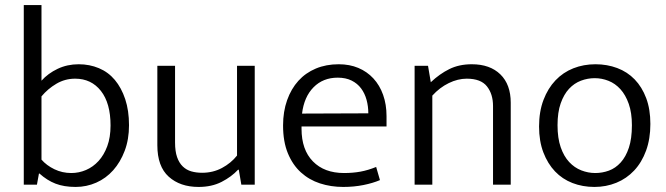

<svg xmlns="http://www.w3.org/2000/svg" viewBox="-20 -730 2631 759"><path d="M490 -235Q490 -179 473 -134Q456 -89 427.5 -57Q399 -25 360.5 -8Q322 9 279 9Q233 9 199.5 -4Q166 -17 136 -44H134L126 0H74V-710H144V-411Q170 -440 208 -458Q246 -476 291 -476Q334 -476 371 -460.5Q408 -445 434 -414Q460 -383 475 -338Q490 -293 490 -235ZM417 -234Q417 -322 379 -370.5Q341 -419 277 -419Q237 -419 203 -399Q169 -379 144 -349V-99Q164 -76 195 -61Q226 -46 262 -46Q292 -46 320 -58Q348 -70 369.5 -93.5Q391 -117 404 -152Q417 -187 417 -234Z M917 -470H987V0H934L924 -59H921Q895 -31 856 -11Q817 9 765 9Q692 9 647 -31.5Q602 -72 602 -156V-470H672V-167Q672 -132 680 -109Q688 -86 702.5 -72Q717 -58 736.5 -52.5Q756 -47 779 -47Q822 -47 857.5 -66Q893 -85 917 -115Z M1508 -230H1172V-221Q1172 -138 1217 -92Q1262 -46 1340 -46Q1375 -46 1405 -51.5Q1435 -57 1467 -70L1482 -18Q1454 -6 1416.5 1.5Q1379 9 1337 9Q1288 9 1245 -5Q1202 -19 1169.5 -48.5Q1137 -78 1118 -124Q1099 -170 1099 -234Q1099 -289 1115 -334Q1131 -379 1159.5 -410.5Q1188 -442 1228.5 -459Q1269 -476 1319 -476Q1362 -476 1396.5 -461.5Q1431 -447 1456 -420Q1481 -393 1494.5 -355Q1508 -317 1508 -271ZM1436 -282Q1436 -310 1429 -335.5Q1422 -361 1407.5 -380.5Q1393 -400 1370 -411.5Q1347 -423 1315 -423Q1257 -423 1219.5 -385Q1182 -347 1174 -281Z M1689 0H1619V-470H1672L1683 -405Q1718 -438 1756.5 -457Q1795 -476 1845 -476Q1917 -476 1958 -436Q1999 -396 1999 -324V0H1929V-311Q1929 -358 1905 -388.5Q1881 -419 1825 -419Q1790 -419 1754 -401.5Q1718 -384 1689 -352Z M2551 -240Q2551 -181 2534 -134.5Q2517 -88 2487 -56Q2457 -24 2416.5 -7.5Q2376 9 2330 9Q2283 9 2243 -6.5Q2203 -22 2174 -52.5Q2145 -83 2128 -127.5Q2111 -172 2111 -230Q2111 -289 2128.5 -335Q2146 -381 2176 -412.5Q2206 -444 2246.5 -460Q2287 -476 2334 -476Q2380 -476 2420 -461Q2460 -446 2489 -416Q2518 -386 2534.5 -342Q2551 -298 2551 -240ZM2478 -235Q2478 -284 2465.5 -319.5Q2453 -355 2432.5 -377.5Q2412 -400 2385.5 -410.5Q2359 -421 2331 -421Q2303 -421 2276.5 -411Q2250 -401 2229.5 -379Q2209 -357 2196.5 -321.5Q2184 -286 2184 -235Q2184 -184 2196.5 -148Q2209 -112 2230 -89.5Q2251 -67 2278 -56.5Q2305 -46 2333 -46Q2361 -46 2387 -55.5Q2413 -65 2433.5 -87.5Q2454 -110 2466 -146Q2478 -182 2478 -235Z"/></svg>

Font: Mukta Malar Light
Style: Regular
Weight: 300
Designer: Aadarsh Rajan, Girish Dalvi, Yashodeep Gholap
Foundry: Ek Type
Version: Version 2.538;PS 1.000;hotconv 16.6.51;makeotf.lib2.5.65220;